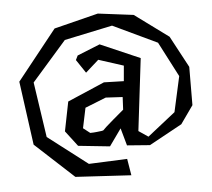

<svg xmlns="http://www.w3.org/2000/svg" viewBox="-52 -782 943 856"><g transform="rotate(5 419.0 -354.0)"><path d="M423 -202Q423 -203 435 -218.5Q447 -234 462 -252L502 -300L495 -356L420 -347L334 -294L331 -202L365 -184Q381 -187 394 -191Q405 -194 414 -197Q423 -200 423 -202ZM766 -258 635 -153 533 -143 498 -216 458 -132 316 -122 252 -181 255 -315 406 -414 494 -427 488 -496 372 -512 323 -450 273 -502 279 -523 372 -581 560 -536 578 -211 625 -190 731 -309 738 -471 631 -611 420 -669 216 -587 94 -386 173 -149 371 -46 539 -83 564 -12 316 17 118 -110 30 -384 166 -634 352 -717 512 -725 680 -642 779 -516 808 -347Z"/></g></svg>

Font: Underdog
Style: Regular
Weight: 400
Designer: Sergey Steblina
Foundry: Sergey Steblina, Jovanny Lemonad
Version: Version 1.001; ttfautohint (v0.9)